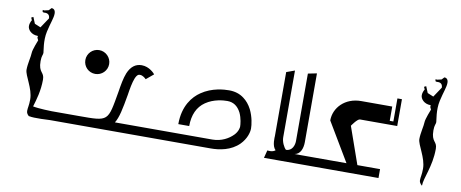

<svg xmlns="http://www.w3.org/2000/svg" viewBox="-72 -1187 3620 1509"><g transform="rotate(10 1737.5 -433.0)"><path d="M226 -83C243 -140 266 -213 266 -304C266 -367 222 -348 222 -444C222 -488 233 -494 233 -511C233 -526 214 -605 231 -681C248 -757 266 -795 266 -831C266 -868 240 -869 235 -869L216 -849L181 -841L169 -843L170 -832C170 -832 169 -824 182 -824C197 -825 228 -826 229 -786L175 -705L127 -725L106 -776L90 -768L99 -748C99 -748 84 -728 84 -699C84 -672 113 -635 165 -635L168 -629L165 -622L175 -601C175 -601 142 -520 142 -494C142 -467 125 -405 125 -358C125 -311 194 -220 194 -133C194 -83 186 -67 186 -40C186 -23 196 -11 203 -5V-4C204 -4 204 -3 205 -3C208 -1 209 0 209 0V-2C243 8 376 0 376 0V-71C376 -71 273 -73 226 -83Z M662 -419C714 -419 757 -461 757 -514C757 -566 714 -609 662 -609C609 -609 567 -566 567 -514C567 -461 609 -419 662 -419ZM881 -71C909 -115 923 -186 943 -301C951 -354 960 -403 973 -436C988 -473 1002 -473 1011 -473C1033 -473 1054 -454 1060 -447L1119 -496C1115 -502 1073 -550 1011 -550C961 -550 925 -521 902 -466C885 -424 876 -370 867 -313C824 -68 834 -71 594 -71H336V0H594H649H1253V-71Z M1213 -71V0H1658C1726 0 1819 -14 1884 -80C1927 -124 1943 -176 1943 -209C1943 -239 1935 -300 1907 -357C1889 -392 1867 -418 1840 -438C1807 -463 1767 -475 1722 -475C1683 -475 1586 -470 1502 -412C1443 -372 1374 -292 1374 -144H1461C1461 -233 1491 -300 1551 -341C1615 -385 1691 -390 1722 -390C1771 -390 1806 -366 1831 -318C1852 -274 1856 -225 1856 -209C1856 -200 1851 -169 1823 -140C1788 -104 1731 -71 1658 -71Z M2308 -712 2378 -726V-177C2378 -127 2360 -77 2313 -71H2495L2479 0H2083L2099 -62C2099 -62 2142 -54 2163 -75C2130 -101 2138 -182 2138 -182V-694L2204 -718V-186C2204 -149 2224 -109 2242 -92C2294 -92 2308 -144 2308 -174Z M2455 -71H2729L2545 -380C2545 -482 2630 -572 2758 -572H3006V-458H3035V-642H3071V-428H2774C2753 -428 2712 -367 2712 -367L2816 -71H2997V0H2455Z M3241 -776 3225 -768 3234 -748C3234 -748 3219 -728 3219 -699C3219 -672 3248 -635 3300 -635L3303 -629L3300 -622L3310 -601C3310 -601 3277 -520 3277 -494C3277 -467 3260 -405 3260 -358C3260 -311 3329 -220 3329 -133C3329 -83 3321 -67 3321 -40C3321 -15 3344 0 3344 0C3344 -63 3401 -162 3401 -304C3401 -367 3357 -348 3357 -444C3357 -488 3368 -494 3368 -511C3368 -526 3349 -605 3366 -681C3383 -757 3401 -795 3401 -831C3401 -868 3375 -869 3370 -869L3351 -849L3316 -841L3304 -843L3305 -832C3305 -832 3304 -824 3317 -824C3332 -825 3363 -826 3364 -786L3310 -705L3262 -725Z"/></g></svg>

Font: Am-Hal
Style: Regular
Weight: 400
Designer: Multible Designers
Foundry: Kief Type Foundry
Version: Version 1.000;PS 001.000;hotconv 1.0.88;makeotf.lib2.5.64775